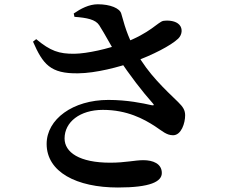

<svg xmlns="http://www.w3.org/2000/svg" viewBox="-20 -807 1040 876"><path d="M517.9 48.5C666 48.5 718.3 21.6 718.3 -17.7C718.3 -60.3 678 -76.2 634 -76.2C594.7 -76.2 553 -64.7 482.8 -64.7C342.7 -64.7 274.6 -111.7 274.6 -175.4C274.6 -250.2 344.5 -305.7 449.3 -305.7C560 -305.7 636.1 -264.1 687.4 -230.8C719.9 -209.5 739.5 -189.9 769.6 -189.9C807.3 -189.9 824.9 -245.7 824.7 -281.4C824.4 -304.4 815.7 -318.7 792.4 -341.7C734.4 -397.9 655.3 -470.7 603.5 -565.9C571.9 -623.2 555.2 -663.2 533.2 -744.9C526.7 -769 483.4 -787.5 426.2 -787.5C385.6 -787.5 347.5 -766.9 316.4 -745.4L319.7 -730.2C377.4 -725.9 415.6 -718.1 432.6 -692.1C456.5 -655.2 492.4 -587.1 522.3 -539.5C569.5 -466.4 633.2 -384.7 675.7 -337.3C685.3 -327.4 682.6 -324.9 670.7 -327.2C632.2 -335.9 560.7 -351.1 474.4 -351.1C312.2 -351.1 192.8 -262.9 192.8 -150.4C192.8 -22.3 329.2 48.5 517.9 48.5ZM336.6 -472.5C416.7 -473.2 523.7 -500.9 591.4 -525.5C675.2 -555.5 759.9 -599.1 792.9 -630.6C811.5 -648.6 814.1 -676.7 798.6 -693.7C782.4 -712 749.5 -715.2 725.2 -711.8C700.5 -706.7 665.9 -656.1 543.3 -610.5C474.2 -584.2 377.6 -562.5 319.5 -561.7C249.6 -561 210 -574.3 145.2 -628.4L130.6 -616.9C175.7 -514.4 209.3 -470.3 336.6 -472.5Z"/></svg>

Font: Source Han Serif CN VF
Style: Regular
Weight: 250
Designer: Ryoko NISHIZUKA 西塚涼子 (kana & ideographs); Frank Grießhammer (Latin, Greek & Cyrillic); Wenlong ZHANG 张文龙 (bopomofo); San
Foundry: Adobe
Version: Version 2.002;hotconv 1.1.0;makeotfexe 2.6.0